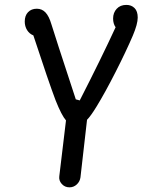

<svg xmlns="http://www.w3.org/2000/svg" viewBox="-20 -772 660 803"><path d="M270.5 11.5Q251 11.5 238.2 -2.8Q225.5 -17 228 -35L256 -268.5Q237.5 -289.5 212.5 -352.5Q183.5 -429 119.5 -624Q103 -630.5 93.2 -646.2Q83.5 -662 83.5 -682Q83.5 -706.5 97.2 -721Q111 -735.5 134 -735.5Q155.5 -735.5 170.2 -720Q185 -704.5 195 -670.5Q206 -633.5 297 -356.5L313.5 -352Q402.5 -526 463.5 -658Q453 -673 453 -694.5Q453 -719 468 -735.2Q483 -751.5 508.5 -751.5Q529.5 -751.5 542.8 -738.2Q556 -725 556 -698.5Q556 -671.5 535.5 -623Q507.5 -557.5 463.2 -470.5Q419 -383.5 383 -325Q359 -286 344 -271L316.5 -30Q314 -12.5 301 -0.5Q288 11.5 270.5 11.5Z"/></svg>

Font: Monaspace Radon
Style: Regular
Weight: 400
Designer: Riley Cran & the Lettermatic Team
Foundry: Lettermatic
Version: Version 1.000 (Monaspace Radon)